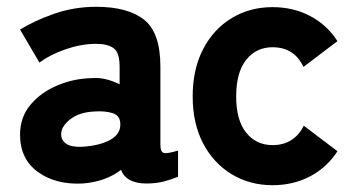

<svg xmlns="http://www.w3.org/2000/svg" viewBox="-20 -534 1046 565"><path d="M223 6Q144 10 91.5 -28Q39 -66 39 -138Q39 -189 69.5 -225.5Q100 -262 148.5 -282.5Q197 -303 249 -304Q272 -306 293 -300.5Q314 -295 332 -286V-338Q332 -380 314 -392.5Q296 -405 263 -405Q220 -405 174.5 -389.5Q129 -374 96 -350L39 -447Q81 -473 139.5 -493.5Q198 -514 263 -514Q356 -514 404 -476Q452 -438 452 -338V-108Q452 -87 461.5 -84Q471 -81 504 -91V-14Q488 -7 464 -0.5Q440 6 411 6Q352 6 336 -34Q290 1 223 6ZM220 -102Q273 -105 304.5 -122.5Q336 -140 334 -171Q333 -194 311.5 -201Q290 -208 259 -206Q213 -204 186 -182.5Q159 -161 160 -137Q161 -120 175.5 -110.5Q190 -101 220 -102Z M782 11Q715 11 661.5 -21.5Q608 -54 577.5 -112.5Q547 -171 547 -250Q547 -330 577.5 -389Q608 -448 661.5 -480.5Q715 -513 782 -513Q843 -513 892.5 -487Q942 -461 973 -413L873 -337Q846 -395 782 -395Q734 -395 704.5 -358Q675 -321 675 -250Q675 -180 704.5 -143.5Q734 -107 782 -107Q845 -107 874 -164L973 -89Q942 -41 892.5 -15Q843 11 782 11Z"/></svg>

Font: Zen Kaku Gothic Antique Black
Style: Regular
Weight: 900
Designer: Yoshimichi Ohira
Foundry: Positype
Version: Version 1.001